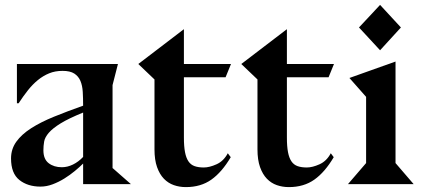

<svg xmlns="http://www.w3.org/2000/svg" viewBox="-20 -751 1732 783"><path d="M319 -84Q305 -70 285 -53.5Q265 -37 242.5 -23Q220 -9 195 0.5Q170 10 145 10Q93 10 59 -17Q25 -44 25 -105Q25 -143 46.5 -173Q68 -203 107 -228Q146 -253 200 -275Q254 -297 319 -320Q319 -350 317.5 -376Q316 -402 308 -421Q300 -440 283 -451Q266 -462 235 -462Q205 -462 180.5 -452Q156 -442 134.5 -424.5Q113 -407 94 -383Q75 -359 56 -330H49V-490H461L439 -404V-65H440L514 0H319ZM319 -292Q260 -268 227.5 -248Q195 -228 179 -209.5Q163 -191 160 -173.5Q157 -156 157 -138Q157 -102 178.5 -85.5Q200 -69 232 -69Q255 -69 277.5 -80Q300 -91 319 -111Z M730 -490H922L900 -436H730V-190Q730 -154 734.5 -130.5Q739 -107 748.5 -93Q758 -79 773.5 -73.5Q789 -68 811 -68Q834 -68 863 -81Q892 -94 909 -126L921 -110Q885 -49 842 -18.5Q799 12 738 12Q712 12 689 4Q666 -4 648.5 -22Q631 -40 620.5 -69.5Q610 -99 610 -142V-427L544 -490L730 -632Z M1150 -490H1342L1320 -436H1150V-190Q1150 -154 1154.5 -130.5Q1159 -107 1168.5 -93Q1178 -79 1193.5 -73.5Q1209 -68 1231 -68Q1254 -68 1283 -81Q1312 -94 1329 -126L1341 -110Q1305 -49 1262 -18.5Q1219 12 1158 12Q1132 12 1109 4Q1086 -4 1068.5 -22Q1051 -40 1040.5 -69.5Q1030 -99 1030 -142V-427L964 -490L1150 -632Z M1530 -731 1615 -639 1530 -546 1444 -639ZM1593 -500V-86L1667 0H1399L1473 -86V-356L1405 -433Z"/></svg>

Font: Bluu Next Cyrillic
Style: Bold
Weight: 700
Designer: Igor Stepanchenko
Foundry: Igor Stepanchenko
Version: Version 1.000